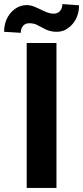

<svg xmlns="http://www.w3.org/2000/svg" viewBox="-58 -922 408 942"><path d="M219 0V-711H73V0ZM206 -855C180 -855 159 -867 140 -876C120 -885 100 -897 72 -897C57 -897 42 -893 28 -886C-10 -866 -38 -823 -38 -766L44 -761C44 -788 59 -808 85 -808C98 -808 109 -806 119 -802C150 -788 174 -766 219 -766C235 -766 250 -769 263 -776C301 -796 330 -838 330 -896L248 -902C248 -875 232 -855 206 -855Z"/></svg>

Font: Asimov
Style: Regular
Weight: 500
Designer: Google
Version: Version 2.000980; 2014